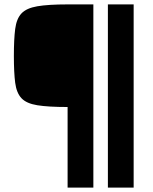

<svg xmlns="http://www.w3.org/2000/svg" viewBox="-20 -708 693 872"><path d="M287 144V-222Q199 -222 149.5 -230Q100 -238 77.5 -262Q55 -286 49 -332Q43 -378 43 -454Q43 -530 49 -576.5Q55 -623 77.5 -647Q100 -671 149.5 -679.5Q199 -688 287 -688H404V144ZM470 144V-688H587V144Z"/></svg>

Font: Saira ExtraBold
Style: Regular
Weight: 800
Designer: Hector Gatti with collaboration of the Omnibus-Type team
Foundry: Omnibus-Type
Version: Version 1.100; ttfautohint (v1.8.3)